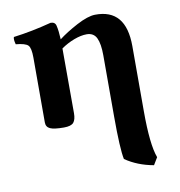

<svg xmlns="http://www.w3.org/2000/svg" viewBox="-78 -517 776 826"><g transform="rotate(-10 310.5 -104.0)"><path d="M228.5 -43.5 228 -321.3V-326.2C245.9 -338.9 265.1 -349 285.4 -356.7C305.7 -364.3 324.2 -368.2 340.8 -368.2C361.3 -368.2 375.7 -359.6 383.8 -342.5C391.9 -325.4 396 -300.3 396 -267.1V0C396 95.1 399.3 157.7 405.8 188C440.6 212.1 481.6 228.4 528.8 236.8L547.9 205.1C533.2 166.3 525.9 98 525.9 0V-284.2C525.9 -338.5 514.6 -379.1 492.2 -405.8C469.7 -432.5 436 -445.5 391.1 -444.8C370 -444.5 342.9 -435.5 309.8 -418C276.8 -400.4 249.3 -383.1 227.5 -366.2C226.2 -392.3 223.8 -412.4 220.2 -426.8C217.6 -438.2 209.8 -443.8 196.8 -443.8C140.1 -428.9 84.8 -418 30.8 -411.1C28.2 -404.6 29 -393.9 33.2 -378.9C61.2 -376.3 79 -371 86.7 -363C94.3 -355.1 98.1 -337.1 98.1 -309.1V-25.9C98.1 -12.5 103.9 -3.3 115.5 2C127 7.2 147.1 9.8 175.8 9.8C196.6 9.8 210.6 5.5 217.8 -2.9C224.9 -11.4 228.5 -24.9 228.5 -43.5Z"/></g></svg>

Font: Linux Biolinum G
Style: Bold
Weight: 700
Designer: Philipp H. Poll
Foundry: Philipp H. Poll
Version: Version 1.1.0